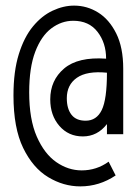

<svg xmlns="http://www.w3.org/2000/svg" viewBox="-20 -653 490 684"><path d="M266 11Q206 11 151.5 -22Q97 -55 62.5 -126Q28 -197 28 -313Q28 -399 47 -460Q66 -521 97.5 -559Q129 -597 167.5 -615Q206 -633 244 -633Q290 -633 329.5 -608.5Q369 -584 394 -534Q419 -484 419 -408V-175H361V-211Q327 -167 275 -167Q224 -167 191.5 -204.5Q159 -242 159 -299Q159 -367 208.5 -409Q258 -451 358 -444Q358 -500 327.5 -539.5Q297 -579 241 -579Q199 -579 163 -552Q127 -525 105.5 -468.5Q84 -412 84 -324Q84 -228 111 -166.5Q138 -105 180.5 -75.5Q223 -46 271 -46Q324 -46 367 -77L392 -28Q334 11 266 11ZM285 -223Q324 -223 342.5 -261Q361 -299 361 -394Q290 -401 254 -376Q218 -351 218 -303Q218 -266 234.5 -244.5Q251 -223 285 -223Z"/></svg>

Font: Inconsolata SemiCondensed
Style: Regular
Weight: 400
Width: 4
Monospace: yes
Designer: Raph Levien, Cyreal, Brenton Simpson
Foundry: Raph Levien, Cyreal, Google
Version: Version 3.000; ttfautohint (v1.8.2.53-6de2)